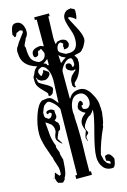

<svg xmlns="http://www.w3.org/2000/svg" viewBox="-112 -771 549 830"><g transform="rotate(-15 162.0 -356.0)"><path d="M29 -22V-24H31V-22ZM215 -514 198 -522Q190 -528 187 -533V-530L189 -496Q204 -509 215 -514ZM115 -514 122 -512Q129 -509 129 -503L136 -501V-529Q120 -516 115 -514ZM231 -64Q231 -97 250 -167.5Q269 -238 269 -258V-267Q264 -256 253 -246Q238 -242 221 -213Q217 -206 217 -198Q217 -191 225 -177Q225 -172 215 -164Q209 -158 215 -142L213 -141L208 -155Q208 -165 217 -186L211 -202Q208 -210 208 -219Q208 -242 236 -261L229 -265L226 -266Q209 -280 209 -288Q209 -297 214.5 -307Q220 -317 227 -317L230 -316L235 -307L234 -298L226 -295L229 -281Q230 -281 233 -279.5Q236 -278 238.5 -277.5Q241 -277 244 -277Q256 -277 263 -293L265 -305Q265 -323 255.5 -335.5Q246 -348 230 -348Q207 -348 195.5 -328.5Q184 -309 184 -281Q184 -273 186 -259L185 -256Q188 -213 188 -167V-134Q186 -72 186 -11H193V5H123V-11H131L135 -305Q126 -327 103 -344Q95 -349 91 -349Q86 -349 73 -339Q66 -330 59 -309V-293L62 -286L75 -277Q89 -277 94 -296L87 -302L81 -301Q81 -297 76 -297L72 -303Q72 -314 91 -314Q100 -314 109 -305Q107 -303 108.5 -293Q110 -283 110 -281Q110 -272 98 -264Q103 -255 110 -251Q112 -248 114 -235L111 -220L101 -213V-211Q90 -187 90 -183Q93 -180 105 -160L103 -159Q82 -176 82 -188Q82 -199 90 -217V-224Q90 -233 86.5 -240Q83 -247 80 -250Q77 -253 68 -259Q59 -265 57 -266V-263Q58 -256 59.5 -236Q61 -216 62 -206.5Q63 -197 66.5 -183Q70 -169 75 -158L74 -150L78 -138Q79 -134 83 -126V-121Q82 -116 90 -91Q90 -88 89 -73.5Q88 -59 87.5 -55Q87 -51 85.5 -41Q84 -31 81.5 -24.5Q79 -18 75 -12V-7L64 5L58 4H55Q49 1 42 1L44 0Q39 -1 34 -23L41 -46L57 -27L64 -32V-50Q64 -62 56.5 -81.5Q49 -101 49 -111L47 -113Q46 -117 38.5 -137.5Q31 -158 28 -167.5Q25 -177 21.5 -193.5Q18 -210 18 -223Q18 -263 33 -307Q48 -351 68 -361L90 -364Q103 -364 110 -359Q117 -354 123.5 -345Q130 -336 134 -332L138 -433Q138 -472 120 -493Q112 -501 102 -501L88 -494L83 -484Q83 -479 89 -467L94 -464L104 -478L106 -487Q114 -484 128 -473L129 -466Q129 -459 119.5 -451Q110 -443 102 -443L86 -445L74 -453L68 -464L67 -461Q69 -457 71 -442Q79 -434 98.5 -424Q118 -414 126 -404L127 -399L126 -394L120 -379L111 -372H101V-384Q97 -390 84.5 -402Q72 -414 65 -425Q58 -436 58 -450V-455V-468Q65 -479 65 -480L69 -490Q74 -501 86 -509Q20 -528 20 -584Q19 -587 19 -592Q20 -608 28 -616Q33 -627 47 -644.5Q61 -662 64 -667V-670Q66 -676 62 -676Q60 -678 60 -676L54 -679L36 -671Q35 -663 28 -656H24Q22 -664 18 -667V-670Q22 -704 32 -710Q37 -714 46 -714Q65 -714 74 -696Q82 -678 80 -666L81 -665Q78 -646 68 -638V-635L61 -621Q57 -614 56 -607L59 -600Q59 -566 66.5 -550Q74 -534 98 -525Q129 -526 131 -557L122 -577H118L111 -572L109 -574Q104 -569 104 -559L101 -553Q94 -549 90 -549Q81 -549 81 -564Q81 -588 121 -591Q129 -589 134 -586H136V-705H128V-717H194V-705H188L185 -609Q185 -594 188 -581L197 -590L214 -593Q230 -593 239 -582Q239 -579 243 -572Q243 -550 221 -550H216Q220 -559 216 -563L220 -575L210 -583Q201 -583 195.5 -574Q190 -565 190 -554Q190 -548 195 -543.5Q200 -539 210 -534L220 -529H235Q275 -529 275 -581Q275 -601 268 -619Q253 -661 253 -677Q253 -692 262.5 -702.5Q272 -713 287 -713Q288 -715 290 -714Q292 -713 296.5 -710.5Q301 -708 302 -708Q307 -706 307 -699Q307 -670 301 -662Q292 -673 272 -680L269 -675Q270 -671 291.5 -631.5Q313 -592 313 -572Q313 -570 311 -560Q309 -557 303.5 -545.5Q298 -534 293 -531Q289 -524 283 -521Q277 -518 267.5 -516.5Q258 -515 253 -512L259 -505L264 -493L263 -488Q264 -483 264 -479Q257 -426 225 -400Q222 -395 222 -387L225 -383L223 -379L217 -380L211 -389V-405V-406Q211 -413 214.5 -420.5Q218 -428 221.5 -432Q225 -436 232.5 -443Q240 -450 242 -451V-453L239 -454L231 -451L228 -453H223L209 -461L204 -469V-473Q204 -487 216 -487Q220 -487 226 -484L230 -479L233 -466Q242 -469 243 -478V-483Q243 -506 232 -506Q216 -506 201 -487.5Q186 -469 186 -457V-338L189 -339Q202 -366 238 -366Q266 -366 286 -330Q304 -300 304 -274V-268L305 -267V-252Q306 -246 304 -236Q302 -226 302 -221L299 -204Q296 -193 294 -191V-184Q264 -119 253 -69L259 -43L268 -29L282 -20L285 -25Q285 -30 282.5 -32Q280 -34 275 -35.5Q270 -37 268 -39V-57Q270 -61 280 -63L289 -61Q298 -54 305 -38Q302 -8 292 -1L284 0Q259 0 245 -18.5Q231 -37 231 -64Z"/></g></svg>

Font: Bukvitsa
Style: Regular
Weight: 500
Foundry: Ponomar Technologies, Inc.
Version: Version 1.1